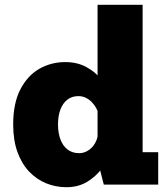

<svg xmlns="http://www.w3.org/2000/svg" viewBox="-20 -770 690 801"><path d="M257 11Q213 11 173.2 -5Q133.5 -21 102.2 -53.5Q71 -86 53 -135.2Q35 -184.5 35 -251Q35 -339.5 65 -397.2Q95 -455 144.2 -483Q193.5 -511 252 -511Q301.5 -511 339 -491Q376.5 -471 401.5 -440Q426.5 -409 439.2 -375.5Q452 -342 452 -315L393 -291Q388.5 -306 380.8 -320Q373 -334 362 -345Q351 -356 337.2 -362.5Q323.5 -369 307 -369Q280 -369 261 -354.2Q242 -339.5 232 -313Q222 -286.5 222 -251Q222 -215 232.2 -188Q242.5 -161 262.2 -146Q282 -131 310 -131Q326 -131 340.2 -138Q354.5 -145 365.5 -157.2Q376.5 -169.5 382.8 -186Q389 -202.5 389.5 -221L454.5 -198Q454.5 -171 442 -135.5Q429.5 -100 404.5 -66.5Q379.5 -33 342.8 -11Q306 11 257 11ZM575 -750V-51L491 -135H640V0H413L387 -101V-750Z"/></svg>

Font: Trispace Thin ExtraBold
Style: Regular
Weight: 800
Version: Version 1.210